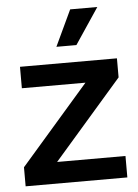

<svg xmlns="http://www.w3.org/2000/svg" viewBox="-52 -762 577 803"><g transform="rotate(-5 236.5 -360.5)"><path d="M23 -80 310 -410H43V-500H450V-420L163 -90H450V0H23ZM273 -721H387L286 -570H202Z"/></g></svg>

Font: Moderustic Med
Style: Regular
Weight: 500
Designer: Tural Alisoy
Foundry: TAFT Foundry
Version: Version 2.110